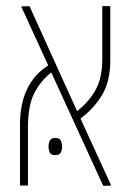

<svg xmlns="http://www.w3.org/2000/svg" viewBox="-20 -604 426 625"><path d="M45 0V-197Q45 -333 137 -391L49 -583L76 -584L231 -242Q270 -273 291.5 -312Q313 -351 313 -413V-584H339V-408Q339 -340 313 -296Q287 -252 242 -218L342 0L316 1L147 -368Q113 -342 92 -301.5Q71 -261 71 -189V0ZM138 -127Q138 -138 142.5 -146.5Q147 -155 159 -155Q174 -155 178 -146.5Q182 -138 182 -127Q182 -116 178 -107.5Q174 -99 159 -99Q146 -99 142 -107.5Q138 -116 138 -127Z"/></svg>

Font: Noto Sans Hebrew ExtraCondensed Thin
Style: Regular
Weight: 100
Width: 2
Designer: Monotype Design Team
Foundry: Monotype Imaging Inc.
Version: Version 2.004; ttfautohint (v1.8.4.7-5d5b)